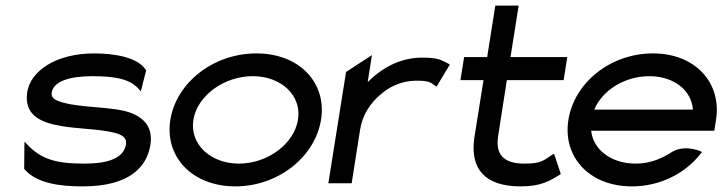

<svg xmlns="http://www.w3.org/2000/svg" viewBox="-20 -652 2570 683"><path d="M77 -325C64 -241 127 -215 202 -203C263 -193 342 -193 394 -178C416 -171 432 -161 428 -138C420 -89 364 -70 281 -70C180 -70 126 -85 76 -139L67 -148L66 -51L68 -49C111 0 191 11 275 11C439 11 502 -57 515 -136C525 -201 491 -232 447 -250C383 -274 272 -267 201 -288C178 -295 161 -302 164 -323C171 -365 233 -381 309 -381C402 -381 446 -367 475 -334L481 -327L500 -402L499 -403C471 -447 392 -462 315 -462C178 -462 89 -399 77 -325Z M586 -226C565 -95 663 11 817 11C971 11 1101 -95 1122 -226C1143 -357 1046 -462 892 -462C738 -462 607 -357 586 -226ZM668 -226C682 -312 777 -381 879 -381C981 -381 1054 -312 1040 -226C1026 -140 932 -70 830 -70C728 -70 654 -140 668 -226Z M1148 0H1231L1261 -191C1269 -244 1299 -287 1334 -316C1364 -343 1409 -365 1461 -365C1506 -365 1512 -359 1528 -347L1533 -344L1580 -422L1576 -425C1550 -438 1540 -447 1482 -447C1401 -447 1336 -408 1288 -360L1303 -456L1211 -396Z M1618 -367H1700L1667 -160C1652 -50 1706 11 1832 11C1904 11 1935 -8 1972 -31L1975 -33L1951 -105L1945 -102C1913 -81 1906 -70 1845 -70C1770 -70 1742 -104 1752 -168L1783 -367H1985L1998 -449H1796L1825 -632H1742L1713 -449H1631Z M2002 -226C1981 -95 2075 11 2228 11C2329 11 2419 -36 2473 -106L2477 -111L2472 -114C2472 -114 2412 -141 2365 -108C2329 -85 2287 -70 2241 -70C2155 -70 2090 -119 2083 -187H2521L2527 -225C2548 -356 2455 -462 2303 -462C2150 -462 2023 -357 2002 -226ZM2094 -262C2122 -330 2201 -381 2290 -381C2377 -381 2440 -331 2445 -262Z"/></svg>

Font: Charger Pro
Style: BdExtObl
Weight: 700
Designer: Jasper
Foundry: Cannot Into Space Fonts
Version: Version 1.09